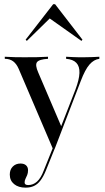

<svg xmlns="http://www.w3.org/2000/svg" viewBox="-20 -681 492 899"><path d="M227.4 15.3 67.7 -358.1Q57.3 -382.3 41.5 -394Q25.8 -405.6 2.4 -405.6V-415.3Q30.6 -413.7 50.8 -413.3Q71 -412.9 93.5 -412.9Q125 -412.9 152 -413.3Q179 -413.7 204.8 -415.3V-405.6Q162.9 -403.2 153.2 -389.9Q143.5 -376.6 158.9 -341.9L268.5 -85.5L260.5 -75L333.1 -261.3Q350.8 -308.1 352 -339.1Q353.2 -370.2 337.5 -386.7Q321.8 -403.2 289.5 -405.6V-415.3Q308.1 -414.5 321.4 -413.7Q334.7 -412.9 347.6 -412.9Q360.5 -412.9 375 -412.9Q392.7 -412.9 412.1 -413.7Q431.5 -414.5 445.2 -415.3V-405.6Q419.4 -402.4 398.8 -378.6Q378.2 -354.8 358.1 -301.6L236.3 15.3ZM100 197.6Q66.1 197.6 46 181Q25.8 164.5 25.8 136.3Q25.8 112.9 39.9 98.8Q54 84.7 75.8 84.7Q92.7 84.7 102 93.1Q111.3 101.6 111.3 116.1Q111.3 129 107.3 138.7Q103.2 148.4 99.2 156.5Q95.2 164.5 95.2 173.4Q95.2 185.5 112.1 185.5Q135.5 185.5 153.6 169Q171.8 152.4 184.7 117.7L232.3 -0.8L239.5 6.5L194.4 118.5Q183.1 146 169.8 163.7Q156.5 181.5 139.5 189.5Q122.6 197.6 100 197.6ZM105.6 -489.5 100 -495.2 229 -661.3H237.9L366.1 -495.2L361.3 -489.5L198.4 -604.8L222.6 -604Z"/></svg>

Font: Playfair 144pt
Style: Regular
Weight: 400
Designer: Claus Eggers Sørensen
Foundry: Claus Eggers Sørensen
Version: Version 2.001;gftools[0.9.30]